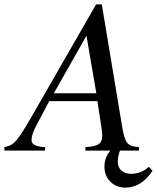

<svg xmlns="http://www.w3.org/2000/svg" viewBox="-71 -688 717 877"><path d="M369 -262H175L324 -525ZM433 0C414 23 406 46 406 74C406 131 449 169 501 169C550 169 591 144 626 92L609 74C584 96 558 106 526 106C491 106 467 83 467 53C467 36 470 18 477 0H564V-16C511 -20 500 -31 486 -115L394 -668H368L83 -172C8 -42 -5 -25 -51 -16V0H135V-16C88 -18 73 -30 73 -49C73 -65 81 -89 95 -115L154 -226H374L394 -95C395 -86 396 -77 396 -69C396 -35 382 -19 319 -16V0Z"/></svg>

Font: XITS
Style: Italic
Weight: 400
Italic angle: -16.33°
Designer: MicroPress Inc., with final additions and corrections provided by Coen Hoffman, Elsevier (retired)
Version: Version 1.302